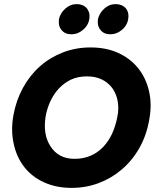

<svg xmlns="http://www.w3.org/2000/svg" viewBox="-20 -903 754 935"><path d="M329 12Q254 12 195 -14.8Q136 -41.5 98.5 -89.2Q61 -137 47 -201.5Q39 -236 39 -273.5Q39 -307 45.5 -342.5Q58.5 -414.5 91.8 -475.2Q125 -536 174 -579.5Q223 -623 286 -647.5Q349 -672 421 -672Q497 -672 555.8 -645.2Q614.5 -618.5 652.5 -571.2Q690.5 -524 705.5 -460Q713.5 -426.5 713.5 -389Q713.5 -357 707 -321.5Q694 -244.5 659 -182.8Q624 -121 573.2 -77.8Q522.5 -34.5 460.2 -11.2Q398 12 329 12ZM343 -129.5Q428 -129.5 484 -189Q533.5 -242 551 -332Q556 -354.5 556 -376Q556 -433 526.5 -474.5Q482.5 -531.5 403 -531Q359 -531 325 -515Q258 -482 224 -407Q198.5 -349.5 198.5 -291Q198.5 -234 224 -193.5Q263 -129.5 343 -129.5ZM328 -736Q296 -736 279 -757.5Q266 -773.5 266.5 -796L267 -809.5Q273.5 -839 298 -861Q322.5 -883 353.5 -883Q384.5 -883 403 -862.5Q416 -845 416 -825Q416 -784 384 -757.5Q359 -736 328 -736ZM517.5 -736Q485.5 -736 469 -757.5Q456 -773.5 456 -796L457 -809.5Q463.5 -839 487.8 -861Q512 -883 543 -883Q574 -883 593 -862.5Q606 -845 605.5 -825Q605.5 -784 573.5 -757.5Q548.5 -736 517.5 -736Z"/></svg>

Font: Lucymar Sans
Style: Bold Italic
Weight: 700
Italic angle: -10°
Foundry: The League of Moveable Type (original font) / Main changes by Cristiano Sobral with portions from Mirco Monsees
Version: Version 2.00;August 30, 2020;FontCreator 13.0.0.2681 64-bit